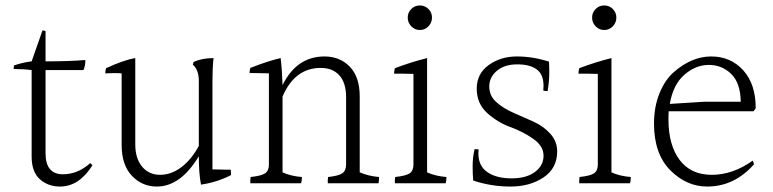

<svg xmlns="http://www.w3.org/2000/svg" viewBox="-20 -722 2835 704"><path d="M30 -469 31 -482Q63 -493 96 -497L136 -611L147 -608V-497Q235 -497 293 -502Q293 -480 286 -465H147V-160Q147 -83 211 -83Q265 -83 311 -124L319 -116Q270 -38 200 -38Q156 -38 126 -65Q96 -92 96 -148V-465Q67 -469 30 -469Z M759 -427V-101Q788 -100 803 -100Q818 -100 826 -100Q827 -92 827 -87.5Q827 -83 827 -80Q777 -54 717 -45Q709 -85 709 -149Q642 -38 555 -38Q501 -38 463.5 -77.5Q426 -117 426 -191V-453Q414 -454 399 -454Q384 -454 366 -453Q366 -463 369 -472Q434 -502 476 -509V-193Q476 -141 501 -111Q526 -81 567 -81Q608 -81 645 -109Q682 -137 709 -187V-425Q709 -466 687 -485Q689 -493 690 -495Q721 -509 763 -509Q759 -473 759 -427Z M1299 -368V-90Q1332 -76 1370 -73Q1370 -62 1368 -50H1182Q1181 -59 1183 -73Q1221 -77 1235 -86.5Q1249 -96 1249 -119V-366Q1249 -418 1224.5 -445.5Q1200 -473 1156 -473Q1061 -473 1016 -368V-90Q1047 -76 1087 -73Q1087 -59 1084 -50H898Q897 -59 899 -73Q938 -77 952 -86.5Q966 -96 966 -119V-453Q937 -454 920.5 -454Q904 -454 895 -454Q895 -464 898 -473Q964 -499 1009 -509Q1014 -470 1016 -410Q1068 -515 1170 -515Q1226 -515 1262.5 -477.5Q1299 -440 1299 -368Z M1564 -657.5Q1564 -639 1551 -625.5Q1538 -612 1519.5 -612Q1501 -612 1488 -625.5Q1475 -639 1475 -657.5Q1475 -676 1488 -689Q1501 -702 1519.5 -702Q1538 -702 1551 -689Q1564 -676 1564 -657.5ZM1496 -119V-451Q1467 -452 1450.5 -452Q1434 -452 1425 -452Q1425 -462 1428 -472Q1489 -495 1546 -509V-90Q1577 -76 1617 -73Q1617 -59 1614 -50H1428Q1427 -59 1429 -73Q1468 -77 1482 -86.5Q1496 -96 1496 -119Z M1993 -496Q1994 -481 1994 -453.5Q1994 -426 1988 -388Q1978 -388 1972 -390Q1973 -399 1973 -407Q1973 -449 1948 -467.5Q1923 -486 1876.5 -486Q1830 -486 1802 -462.5Q1774 -439 1774 -405Q1774 -371 1799.5 -348Q1825 -325 1861.5 -309Q1898 -293 1935 -276.5Q1972 -260 1997.5 -232Q2023 -204 2023 -167Q2023 -105 1973 -71.5Q1923 -38 1852 -38Q1781 -38 1715 -60Q1713 -84 1713 -114Q1713 -144 1720 -175Q1730 -175 1735 -174Q1734 -167 1734 -160Q1734 -113 1767.5 -90.5Q1801 -68 1855.5 -68Q1910 -68 1941.5 -91.5Q1973 -115 1973 -151Q1973 -187 1934.5 -213.5Q1896 -240 1850.5 -256.5Q1805 -273 1766.5 -307.5Q1728 -342 1728 -397Q1728 -452 1772 -483.5Q1816 -515 1875 -515Q1934 -515 1993 -496Z M2240 -657.5Q2240 -639 2227 -625.5Q2214 -612 2195.5 -612Q2177 -612 2164 -625.5Q2151 -639 2151 -657.5Q2151 -676 2164 -689Q2177 -702 2195.5 -702Q2214 -702 2227 -689Q2240 -676 2240 -657.5ZM2172 -119V-451Q2143 -452 2126.5 -452Q2110 -452 2101 -452Q2101 -462 2104 -472Q2165 -495 2222 -509V-90Q2253 -76 2293 -73Q2293 -59 2290 -50H2104Q2103 -59 2105 -73Q2144 -77 2158 -86.5Q2172 -96 2172 -119Z M2436 -341 2563 -349H2696Q2695 -418 2661 -451Q2627 -484 2579 -484Q2531 -484 2489.5 -448Q2448 -412 2436 -341ZM2431 -285Q2431 -190 2472 -135.5Q2513 -81 2590 -81Q2667 -81 2740 -133L2745 -120Q2673 -38 2573 -38Q2497 -38 2437.5 -98Q2378 -158 2378 -269Q2378 -330 2398 -379.5Q2418 -429 2450 -457Q2516 -515 2587.5 -515Q2659 -515 2705 -464.5Q2751 -414 2751 -325Q2745 -316 2743 -314H2432Q2431 -305 2431 -285Z"/></svg>

Font: Halant Light
Style: Regular
Weight: 300
Designer: Hitesh Malaviya (Devanagari), Satya Rajpurohit (Latin)
Foundry: Indian Type Foundry
Version: Version 1.101;PS 1.0;hotconv 1.0.78;makeotf.lib2.5.61930; tt